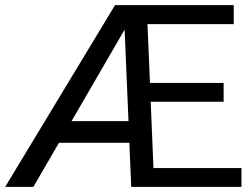

<svg xmlns="http://www.w3.org/2000/svg" viewBox="-27 -731 981 751"><path d="M917.5 0V-73.7H573.2L562.5 -333H847.7V-406.7H559.6L549.8 -636.7H887.2V-710.9H422.9L-6.8 0H103.5L203.6 -172.4H479L486.3 0ZM252.9 -257.3 460.4 -615.2 475.6 -257.3Z"/></svg>

Font: Roboto1
Style: rg
Weight: 400
Designer: Google
Version: Version 2.137; 2017